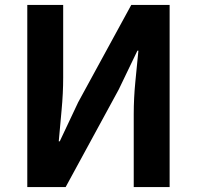

<svg xmlns="http://www.w3.org/2000/svg" viewBox="-20 -761 801 781"><path d="M91 0V-741H237V-445Q237 -382 230.5 -313Q224 -244 219 -186H223L298 -345L514 -741H670V0H524V-297Q524 -361 530.5 -428Q537 -495 543 -555H539L463 -397L247 0Z"/></svg>

Font: Noto Sans SC
Style: Bold
Weight: 700
Designer: Ryoko NISHIZUKA  (kana, bopomofo & ideographs); Paul D. Hunt (Latin, Greek & Cyrillic); Sandoll Communications , Soo-you
Foundry: Adobe
Version: Version 2.004-H2;hotconv 1.0.118;makeotfexe 2.5.65603